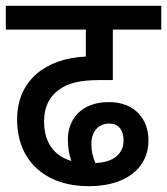

<svg xmlns="http://www.w3.org/2000/svg" viewBox="-20 -642 576 662"><path d="M286 0C415 0 492 -63 492 -158C492 -227 449 -290 355 -290C260 -290 214 -230 214 -162C214 -134 218 -110 226 -87C165 -105 132 -152 132 -223C132 -274 150 -309 184 -333C213 -354 251 -366 326 -366H369V-540H536V-622H0V-540H276V-447C140 -441 39 -367 39 -230C39 -84 140 0 286 0ZM295 -146C295 -187 318 -216 357 -216C387 -216 406 -195 406 -158C406 -110 369 -82 309 -80C300 -100 295 -121 295 -146Z"/></svg>

Font: Noto Sans Devanagari UI SemiCondensed Medium
Style: Regular
Weight: 500
Width: 4
Designer: Jelle Bosma - Monotype Design Team
Foundry: Monotype Imaging Inc.
Version: Version 2.004